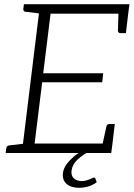

<svg xmlns="http://www.w3.org/2000/svg" viewBox="-20 -729 637 915"><path d="M84 0 171 -709H597L591 -664H221L186 -380H472L467 -337H181L145 -45H516L510 0ZM466 -30 487 -126Q488 -132 492 -135Q496 -138 501 -138H527L516 -45ZM545 -679 591 -664 580 -571H554Q549 -571 545.5 -574Q542 -577 542 -583ZM188 -709 176 -664 101 -673Q96 -674 93.5 -677Q91 -680 91 -686L94 -709ZM7 0 10 -23Q11 -29 14.5 -32Q18 -35 23 -36L100 -45L101 0ZM428 117Q433 117 434 121L441 139Q425 152 402.5 159Q380 166 357 166Q319 166 297.5 147.5Q276 129 280 95Q283 73 297.5 53.5Q312 34 332 17Q352 0 373 -10L398 -3Q374 9 349.5 31.5Q325 54 321 84Q318 108 332 121Q346 134 371 134Q382 134 394.5 130Q407 126 416.5 121.5Q426 117 428 117Z"/></svg>

Font: Aleo Light
Style: Italic
Weight: 300
Italic angle: -7°
Designer: Alessio Laiso
Foundry: Alessio Laiso
Version: Version 2.001;gftools[0.9.29]